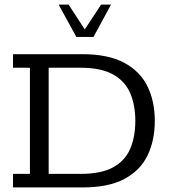

<svg xmlns="http://www.w3.org/2000/svg" viewBox="-20 -820 741 840"><path d="M36.9 0V-59.3H110.9V-523.7H36.9V-583H339.1Q452.6 -583 522.7 -545.7Q592.7 -508.4 624.9 -442.9Q657.2 -377.3 657.2 -291.2Q657.2 -204.9 625.2 -139.4Q593.3 -73.9 524 -37Q454.6 0 341.5 0ZM192.9 -59.3H332.2Q423.2 -59.3 475.3 -88.2Q527.5 -117.1 549.7 -169.3Q572 -221.6 572 -290.8Q572 -360.5 549.5 -412.8Q527.1 -465.1 474.5 -494.4Q421.8 -523.7 332.2 -523.7H192.9ZM313.9 -658.5 236.6 -799.8H280.1L350.9 -691.4L422.3 -799.8H465.8L389.1 -658.5Z"/></svg>

Font: Rokkitt SemiBold
Style: Regular
Weight: 600
Designer: Vernon Adams
Foundry: Vernon Adams
Version: Version 3.103